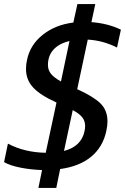

<svg xmlns="http://www.w3.org/2000/svg" viewBox="-20 -822 615 945"><path d="M187 15Q130 13 80 3Q30 -7 0 -24L19 -115Q100 -72 205 -70L258 -317L255 -319Q179 -353 143.5 -391Q108 -429 108 -482Q108 -507 113 -527Q128 -601 190 -650.5Q252 -700 341 -711L361 -802H449L430 -713Q511 -707 575 -676L556 -588Q487 -623 412 -627L360 -383Q438 -348 473.5 -314Q509 -280 509 -224Q509 -203 503 -176Q486 -98 428.5 -50.5Q371 -3 276 10L257 103H169ZM322 -620Q271 -608 243.5 -578Q216 -548 216 -502Q216 -477 231 -458.5Q246 -440 280 -421ZM396 -176Q399 -190 399 -202Q399 -227 384.5 -245Q370 -263 338 -280L295 -79Q380 -101 396 -176Z"/></svg>

Font: Prompt
Style: Italic
Weight: 400
Italic angle: -12°
Designer: Katatrad Team
Foundry: CadsonDemak
Version: Version 1.001